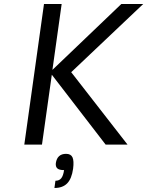

<svg xmlns="http://www.w3.org/2000/svg" viewBox="-20 -720 733 956"><path d="M334 -360H335L615 0H506L238 -348L189 0H101L199 -700H287L241 -372L584 -700H693ZM310 46H309ZM310 46H309Q333 46 341 63.5Q349 81 344 120Q337 170 314.5 193Q292 216 251 216L256 180Q275 180 285 167.5Q295 155 299 127Q275 127 265.5 118.5Q256 110 258 92Q265 46 309 46Z"/></svg>

Font: Fivo Sans Modern
Style: Italic
Weight: 400
Designer: Alexander Slobzheninov
Foundry: Alexander Slobzheninov
Version: 1.0